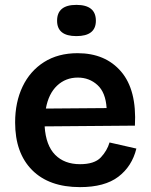

<svg xmlns="http://www.w3.org/2000/svg" viewBox="-20 -754 617 787"><path d="M308 13Q181 13 111.5 -57Q42 -127 42 -252Q42 -335 72.5 -399Q103 -463 160.5 -499.5Q218 -536 298 -536Q412 -536 476.5 -460.5Q541 -385 533 -239L163 -236Q168 -158 206 -119.5Q244 -81 308 -81Q367 -81 393 -108.5Q419 -136 429 -170L539 -145Q521 -72 465 -29.5Q409 13 308 13ZM299 -436Q249 -436 214 -403Q179 -370 168 -309L417 -311Q413 -375 379.5 -405.5Q346 -436 299 -436ZM293 -606Q214 -606 214 -669Q214 -734 293 -734Q373 -734 373 -669Q373 -606 293 -606Z"/></svg>

Font: Bricolage Grotesque 12pt SemiBold
Style: Regular
Weight: 600
Designer: Mathieu Triay
Foundry: Atelier Triay
Version: Version 1.001; ttfautohint (v1.8.4.7-5d5b);gftools[0.9.33.de